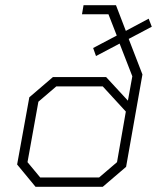

<svg xmlns="http://www.w3.org/2000/svg" viewBox="-20 -720 605 740"><path d="M476 -570 529 -433 466 -77 376 0H117L46 -86L93 -345L184 -423H389L473 -332L490 -426L441 -552L350 -504L339 -535L430 -583L398 -665H296L302 -700H427L465 -601L553 -648L565 -617ZM465 -290 376 -387H197L128 -328L86 -95L135 -36H362L431 -95Z"/></svg>

Font: Chakra Petch ExtraLight
Style: Italic
Weight: 275
Italic angle: -10°
Designer: Katatrad Aksorn Co.,Ltd.
Foundry: Cadson Demak Co.,Ltd.
Version: Version 1.000; ttfautohint (v1.6)